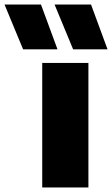

<svg xmlns="http://www.w3.org/2000/svg" viewBox="-143 -828 495 848"><path d="M43.5 0V-550H247.5V0ZM-41 -610 -123 -808H38L111 -610ZM180 -610 98 -808H259L332 -610Z"/></svg>

Font: Encode Sans Semi Condensed Black
Style: Regular
Weight: 900
Width: 4
Designer: Multiple Designers
Foundry: Impallari Type
Version: Version 2.000